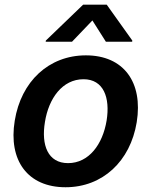

<svg xmlns="http://www.w3.org/2000/svg" viewBox="-20 -789 648 820"><path d="M259.9 10.7C418 10.7 536.6 -100.1 563.9 -267C591.6 -438.2 507.8 -552.6 346.9 -552.6C188.6 -552.6 70 -441.4 43 -273.8C14.9 -103.7 98.4 10.7 259.9 10.7ZM171.9 -267.8C187.9 -369.3 246.8 -450.6 336.6 -450.6C422.2 -450.6 451 -372.5 435.4 -274.5C418.7 -172.6 359.7 -92.3 270.6 -92.3C184.3 -92.3 155.5 -169.4 171.9 -267.8ZM175.1 -610.8H287.6L374.6 -701.7L432.2 -610.8H544.4L545.1 -615.8L435.7 -769.2H335.2L175.8 -615.8Z"/></svg>

Font: Margiela Sans Semi Bold
Style: Italic
Weight: 600
Italic angle: -9.39999°
Designer: Stefan Endress, Andreas Faust
Version: Version 1.100;FEAKit 1.0